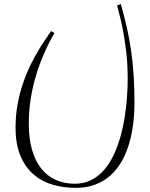

<svg xmlns="http://www.w3.org/2000/svg" viewBox="-20 -804 725 928"><path d="M346.2 104Q290.5 104 238.3 89.8Q186 75.7 145.3 41.7Q104.5 7.8 79.8 -48.3Q55.2 -104.5 55.2 -188Q55.2 -248.5 65.7 -303.5Q76.2 -358.4 92.8 -406Q109.4 -453.6 129.4 -493.7Q149.4 -533.7 168.5 -565.2Q187.5 -596.7 203.4 -619.1Q219.2 -641.6 227.1 -653.8L243.2 -644Q240.2 -638.7 230 -620.8Q219.7 -603 206.1 -574Q192.4 -544.9 177 -506.3Q161.6 -467.8 148.7 -420.7Q135.7 -373.5 127.4 -319.6Q119.1 -265.6 119.1 -206.1Q119.1 -134.3 134.8 -80.1Q150.4 -25.9 179.2 10.5Q208 46.9 249.3 65.4Q290.5 84 341.8 84Q382.3 84 414.8 69.1Q447.3 54.2 472.9 28.3Q498.5 2.4 517.6 -32.2Q536.6 -66.9 550.5 -106.4Q564.5 -146 573.5 -188.7Q582.5 -231.4 587.6 -272.9Q592.8 -314.5 595 -352.8Q597.2 -391.1 597.2 -422.9Q597.2 -493.7 590.1 -553.2Q583 -612.8 574.2 -658.2Q565.4 -703.6 557.1 -734.1Q548.8 -764.6 545.9 -777.8L564 -784.2Q581.1 -724.1 593.5 -668.9Q606 -613.8 614 -557.1Q622.1 -500.5 626 -439.7Q629.9 -378.9 629.9 -307.1Q629.9 -253.4 623.3 -201.9Q616.7 -150.4 602.5 -104.7Q588.4 -59.1 566.2 -20.8Q543.9 17.6 512.2 45.4Q480.5 73.2 439.2 88.6Q397.9 104 346.2 104Z"/></svg>

Font: Clicker Script
Style: Regular
Weight: 400
Designer: Astigmatic (AOETI)
Foundry: Astigmatic (AOETI)
Version: Version 1.000